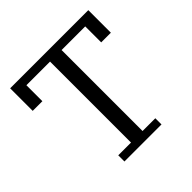

<svg xmlns="http://www.w3.org/2000/svg" viewBox="-180 -855 1011 1011"><g transform="rotate(-45 326.0 -349.0)"><path d="M188 -46H283V-649H107V-530H35V-698H617V-530H545V-649H369V-46H464V0H188Z"/></g></svg>

Font: IBM Plex Serif
Style: Regular
Weight: 400
Designer: Mike Abbink, Paul van der Laan, Pieter van Rosmalen
Foundry: Bold Monday
Version: Version 3.001